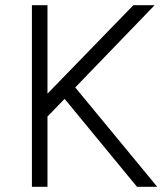

<svg xmlns="http://www.w3.org/2000/svg" viewBox="-20 -720 633 740"><path d="M103 0H163V-271L229 -339L508 0H586L270 -383L576 -700H494L163 -359V-700H103Z"/></svg>

Font: Unageo Variable
Style: Regular
Weight: 300
Designer: Richard Sepsi
Foundry: Richard Sepsi
Version: Version 2.200